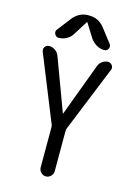

<svg xmlns="http://www.w3.org/2000/svg" viewBox="-140 -1033 780 1106"><g transform="rotate(15 250.0 -480.0)"><path d="M203.1 -297.9 44.9 -689.5Q39.1 -704.1 47.9 -717.3Q56.6 -730.5 73.2 -730.5Q92.8 -730.5 109.4 -718.8Q126 -707 132.8 -688.5L249 -376Q249 -375 250 -375Q251 -375 251 -376L368.2 -690.4Q375 -708 390.6 -719.2Q406.2 -730.5 424.8 -730.5Q439.5 -730.5 448.7 -717.3Q458 -704.1 452.1 -690.4L293 -297.9Q290 -290 290 -281.2V-42Q290 -25.4 277.3 -12.7Q264.6 0 248 0Q231.4 0 218.8 -12.7Q206.1 -25.4 206.1 -42V-281.2Q206.1 -290 203.1 -297.9ZM251 -960Q306.6 -960 341.8 -915L405.3 -833Q415 -820.3 408.2 -805.2Q401.4 -790 383.8 -790Q359.4 -790 337.9 -802.7Q316.4 -815.4 301.8 -835.9L250 -918.9Q250 -919.9 248 -919.9Q246.1 -919.9 246.1 -918.9L194.3 -835.9Q181.6 -814.5 159.2 -802.2Q136.7 -790 112.3 -790Q96.7 -790 88.9 -805.2Q81.1 -820.3 90.8 -833L154.3 -915Q190.4 -960 245.1 -960Z"/></g></svg>

Font: Rounded Mgen+ 1mn regular
Style: Regular
Weight: 400
Designer: [Source Han Sans]
Ryoko NISHIZUKA  (kana & ideographs); Paul D. Hunt (Latin, Greek & Cyrillic); Wenlong ZHANG  (bopomofo
Version: Version 1.059.20150602